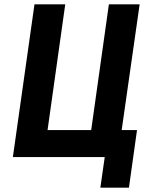

<svg xmlns="http://www.w3.org/2000/svg" viewBox="-20 -720 700 880"><path d="M39 0 138 -700H279L198 -124H398L479 -700H620L520 0ZM440 140 473 -91 464 -124H608L571 140Z"/></svg>

Font: Finlandica SemiBold
Style: Italic
Weight: 600
Italic angle: -8°
Designer: Niklas Ekholm, Juho Hiilivirta, Jaakko Suomalainen
Foundry: Helsinki Type Studio
Version: Version 1.063